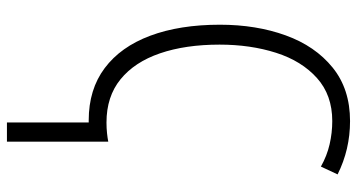

<svg xmlns="http://www.w3.org/2000/svg" viewBox="-252 -512 1005 540"><g transform="rotate(90 250.0 -242.5)"><path d="M319 10Q232 10 172 -35Q112 -80 81 -163Q50 -246 50 -359Q50 -461 80 -544Q110 -627 170.5 -676Q231 -725 321 -725Q401 -725 471 -690L449 -643Q419 -660 386.5 -667.5Q354 -675 321 -675Q248 -675 200 -632Q152 -589 129 -517Q106 -445 106 -358Q106 -262 130.5 -190.5Q155 -119 203.5 -79.5Q252 -40 325 -40Q341 -40 355 -41.5Q369 -43 379 -45V240H325V10Z"/></g></svg>

Font: Noto Sans Mono ExtraCondensed Light
Style: Regular
Weight: 300
Width: 2
Designer: Monotype Design Team
Foundry: Monotype Imaging Inc.
Version: Version 2.014; ttfautohint (v1.8.4.7-5d5b)